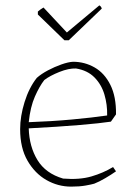

<svg xmlns="http://www.w3.org/2000/svg" viewBox="-20 -688 492 715"><path d="M245 7Q196 7 153 -17.5Q110 -42 82.5 -89.5Q55 -137 55 -207Q55 -255 71.5 -308Q88 -361 117 -398Q134 -413 158.5 -426Q183 -439 208.5 -448Q234 -457 252 -458Q295 -458 332 -437Q369 -416 391 -372Q413 -328 412 -262L393 -235Q354 -229 277 -222.5Q200 -216 87 -210Q89 -142 119.5 -92Q150 -42 215 -23Q276 -18 320.5 -31Q365 -44 401 -66L412 -50Q395 -38 372 -24.5Q349 -11 331 -4Q321 -1 298.5 3Q276 7 245 7ZM87 -233Q172 -236 248 -243Q324 -250 379 -258Q380 -298 369 -335.5Q358 -373 332 -399.5Q306 -426 263 -433Q236 -434 201 -420Q166 -406 145 -390Q127 -367 110 -328.5Q93 -290 87 -233ZM220 -538 121 -634V-645Q130 -653 142 -660L229 -567L350 -668Q357 -664 359 -656L236 -538Z"/></svg>

Font: Labrada ExtraLight
Style: Regular
Weight: 200
Designer: Mercedes Jáuregui
Foundry: Omnibus-Type Team
Version: Version 1.000; ttfautohint (v1.8.4.7-5d5b)